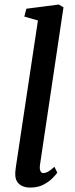

<svg xmlns="http://www.w3.org/2000/svg" viewBox="-20 -838 340 868"><path d="M160.5 -91Q158.5 -74 162.8 -64.8Q167 -55.5 176 -55.5Q185 -55.5 196.2 -61.2Q207.5 -67 226 -84L239 -57.5Q234 -50 218.8 -34Q203.5 -18 178 -4Q152.5 10 116 10Q98 10 82.5 3.8Q67 -2.5 57.8 -16.2Q48.5 -30 49 -52.5Q49 -57 49.5 -63.8Q50 -70.5 51 -77Q52 -83.5 52.5 -88L151.5 -745.5L90 -763L99 -798.5L245.5 -817.5L267 -805Z"/></svg>

Font: Merriweather 20pt Medium
Style: Italic
Weight: 500
Italic angle: -7.8°
Version: Version 2.101